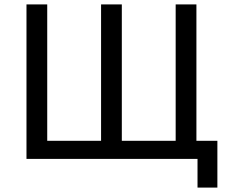

<svg xmlns="http://www.w3.org/2000/svg" viewBox="-20 -720 1035 870"><path d="M875 130V0H100V-700H194V-82H438V-700H532V-82H776V-700H870V-82H965V130Z"/></svg>

Font: Golos Text VF
Style: Regular
Weight: 400
Designer: A.Korolkova, Vitaly Kuzmin
Foundry: ParaType Ltd
Version: Version 2.003